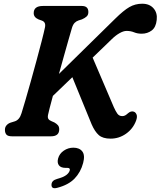

<svg xmlns="http://www.w3.org/2000/svg" viewBox="-20 -732 862 1031"><path d="M238 -115.5Q235 -101 239.8 -93.5Q244.5 -86 256 -81.5L272 -74.5Q283.5 -68 290.8 -59.8Q298 -51.5 298 -37.5Q298 0 253.5 0H45Q22 0 14.2 -9.5Q6.5 -19 6.5 -34Q6 -48.5 14.8 -58.8Q23.5 -69 37 -73.5L58 -80Q84.5 -87.5 95.5 -124Q103 -147.5 116.2 -193Q129.5 -238.5 145.2 -294.5Q161 -350.5 176.2 -407.2Q191.5 -464 203.8 -511.2Q216 -558.5 221.5 -585Q227.5 -613.5 204.5 -621.5L186.5 -628Q161 -639 161 -661.5Q161 -700 210.5 -700H419.5Q454.5 -700 454.5 -667.5Q454.5 -652 445.2 -643.5Q436 -635 420 -628L402.5 -622.5Q390 -618.5 381 -609.5Q372 -600.5 366.5 -582.5Q359.5 -559 348.2 -519.5Q337 -480 323.5 -432Q310 -384 296.5 -335L598.5 -631.5Q643.5 -676 674.8 -694Q706 -712 743.5 -712Q783 -712 804.5 -687.2Q826 -662.5 821.5 -625Q817.5 -585.5 794.5 -568.2Q771.5 -551 741 -551Q718 -551 700 -558.5Q682 -566 659.5 -566Q643.5 -566 622.5 -554.2Q601.5 -542.5 580.5 -522L477.5 -422.5L591 -157Q600.5 -135.5 610 -122Q619.5 -108.5 636.5 -108.5Q646 -108.5 653 -112.8Q660 -117 667 -123.5Q683 -137.5 698 -132.5Q708 -129.5 713.2 -117.2Q718.5 -105 710.5 -83.5Q694 -40 656.5 -13.8Q619 12.5 574 12.5Q532 12.5 510.5 -6.5Q489 -25.5 472 -64.5L368.5 -317.5L264 -217Q253.5 -177.5 246.2 -150Q239 -122.5 238 -115.5ZM333 169.5Q306.5 169.5 296.2 155.5Q286 141.5 292 119Q299 93 322.5 77Q346 61 374 61Q406.5 61 422 81.2Q437.5 101.5 426.5 143Q413.5 192.5 380.5 226.8Q347.5 261 287.5 276.5Q256 285 256.5 260Q257 237 286 229Q322 219 336.5 207.5Q351 196 354.5 183Q358 169.5 342 169.5Z"/></svg>

Font: Fraunces 9pt S100 SemiBold
Style: Italic
Weight: 600
Italic angle: -16°
Version: Version 1.000; ttfautohint (v1.8.3)